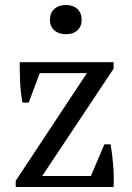

<svg xmlns="http://www.w3.org/2000/svg" viewBox="-20 -749 528 769"><path d="M43 0ZM423 -171Q430 -129 433.5 -86.5Q437 -44 435 0H43V-25L328 -456H139L95 -338H70Q62 -381 60.5 -422.5Q59 -464 59 -500H435V-474L149 -44H344L398 -171ZM180 -670Q180 -697 197.5 -713Q215 -729 244 -729Q273 -729 290 -713Q307 -697 307 -670Q307 -643 290 -627.5Q273 -612 244 -612Q215 -612 197.5 -627.5Q180 -643 180 -670Z"/></svg>

Font: PT Serif
Style: Regular
Weight: 400
Designer: A.Korolkova, O.Umpeleva, V.Yefimov
Foundry: ParaType Ltd
Version: Version 1.000W OFL; ttfautohint (v1.6)